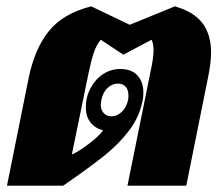

<svg xmlns="http://www.w3.org/2000/svg" viewBox="-20 -584 700 604"><path d="M70 -338Q89 -431 134 -486.5Q179 -542 267 -564L388 -506L530 -564Q590 -547 617 -511Q644 -475 644 -419Q644 -386 634 -338L566 0H381L453 -356Q463 -401 463 -426Q463 -446 457 -459L368 -412L297 -459Q283 -442 275 -418Q267 -394 259 -356L206 -98Q227 -107 259.5 -131.5Q292 -156 304 -174Q280 -180 265 -198.5Q250 -217 250 -247Q250 -279 265 -307Q280 -335 304.5 -351Q329 -367 358 -367Q394 -367 412.5 -346.5Q431 -326 431 -293Q431 -277 429 -269Q419 -217 387 -174.5Q355 -132 309 -95Q263 -58 179 0H2ZM383 -270Q384 -275 384 -284Q384 -302 375 -311.5Q366 -321 351 -321Q333 -321 318.5 -307.5Q304 -294 299 -270Q297 -258 297 -255Q297 -238 306.5 -228Q316 -218 330 -218Q348 -218 363 -232Q378 -246 383 -270Z"/></svg>

Font: Trirong Black
Style: Italic
Weight: 900
Italic angle: -12°
Designer: Katatrad Team
Foundry: CadsonDemak
Version: Version 1.001